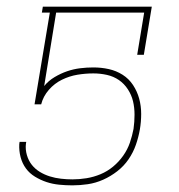

<svg xmlns="http://www.w3.org/2000/svg" viewBox="-20 -550 540 578"><path d="M198 8Q178 8 158 6Q138 4 120 -2Q102 -8 85.5 -18Q69 -28 58 -43Q47 -58 42 -77Q37 -96 38 -116L39 -123H59L58 -117Q56 -100 61 -83Q66 -66 76 -53.5Q86 -41 100 -32.5Q114 -24 130 -19Q146 -14 163.5 -12Q181 -10 198 -10Q219 -10 240.5 -13.5Q262 -17 282.5 -25.5Q303 -34 320.5 -48.5Q338 -63 351 -81.5Q364 -100 371 -120.5Q378 -141 382 -162Q385 -183 385 -204.5Q385 -226 380.5 -245Q376 -264 365 -281Q354 -298 338 -309Q322 -320 302 -324.5Q282 -329 261 -329Q237 -329 213 -325Q189 -321 166.5 -310Q144 -299 127 -279.5Q110 -260 104 -236H84L130 -512H106L109 -530H437L413 -385H393L414 -512H149L113 -291Q126 -307 144.5 -318Q163 -329 182 -335.5Q201 -342 221 -344.5Q241 -347 261 -347Q285 -347 307.5 -342Q330 -337 349 -325Q368 -313 380.5 -294Q393 -275 399 -253Q405 -231 405 -207Q405 -183 401 -160Q397 -137 389 -114Q381 -91 367 -70.5Q353 -50 333 -34.5Q313 -19 290.5 -9Q268 1 244.5 4.5Q221 8 198 8Z"/></svg>

Font: Iosevka Curly Slab ThObl
Style: Regular
Weight: 100
Italic angle: -9°
Monospace: yes
Designer: Belleve Invis
Foundry: Belleve Invis
Version: Version 11.0.0; ttfautohint (v1.8.3)